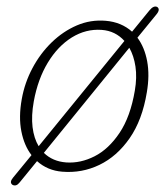

<svg xmlns="http://www.w3.org/2000/svg" viewBox="-20 -521 518 591"><path d="M18.5 48Q8 40.5 20 26L77 -43.5Q54.5 -72.5 45.8 -116.5Q37 -160.5 47 -216Q56 -266.5 80 -311.5Q104 -356.5 139 -390.5Q174 -424.5 216.5 -442.8Q259 -461 305.5 -457Q353.5 -453 386.5 -423.5L440 -489Q453 -505 464 -499.5Q474.5 -492 461 -476L403 -405Q425 -375.5 433 -332.5Q441 -289.5 432 -237Q418 -151.5 379 -95.5Q340 -39.5 286 -13.5Q232 12.5 171.5 7.5Q126.5 4 94 -25L40.5 40.5Q30 54 18.5 48ZM84 -209Q76 -164.5 80.2 -129.8Q84.5 -95 99 -71L363 -395Q335 -426 293 -429Q244.5 -432.5 201.2 -405.8Q158 -379 127.2 -328.2Q96.5 -277.5 84 -209ZM184 -21Q228 -18 271.2 -40Q314.5 -62 348 -112Q381.5 -162 395 -242Q402 -282.5 397 -316Q392 -349.5 378 -374L115 -50.5Q142 -24 184 -21Z"/></svg>

Font: Fraunces 9pt S100 Thin
Style: Italic
Weight: 100
Italic angle: -16°
Version: Version 1.000; ttfautohint (v1.8.3)